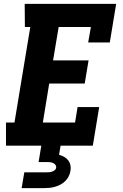

<svg xmlns="http://www.w3.org/2000/svg" viewBox="-20 -755 640 995"><path d="M11 0V-120H55L137 -615H109L108 -735H582L549 -535H437L451 -615H284L255 -442H439L419 -322H235L202 -120H369L382 -200H494L461 0ZM92 220 106 138H221Q228 138 235 137.5Q242 137 249.5 134.5Q257 132 263.5 127Q270 122 271 115Q272 107 268.5 101Q265 95 258.5 91.5Q252 88 245 86.5Q238 85 230 85H180L194 0H294L286 47Q300 51 312.5 58Q325 65 333.5 76Q342 87 345 101.5Q348 116 345 131Q343 145 336 159Q329 173 317.5 184Q306 195 292.5 202Q279 209 265 213Q251 217 236 218.5Q221 220 207 220Z"/></svg>

Font: Iosevka Etoile Heavy
Style: Italic
Weight: 900
Italic angle: -9°
Designer: Belleve Invis
Foundry: Belleve Invis
Version: Version 22.1.2; ttfautohint (v1.8.4)